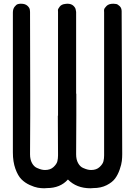

<svg xmlns="http://www.w3.org/2000/svg" viewBox="-20 -814 724 1029"><path d="M340 -794H341Q362 -794 373.5 -783Q385 -772 386 -761L388 -750V-312H389V-194L388 13Q388 41 398.5 60Q409 79 425 86Q441 93 450.5 95Q460 97 468 97H469Q497 97 514 81Q531 65 534.5 50Q538 35 538 19V9V-194V-343V-750Q537 -755 538 -762.5Q539 -770 551 -782Q563 -794 587 -794H588Q595 -794 603 -792.5Q611 -791 621.5 -781Q632 -771 632 -753V-743L635 1V13Q635 30 633 48.5Q631 67 621.5 94.5Q612 122 597 142.5Q582 163 551.5 178.5Q521 194 480 194Q474 195 465 195Q390 195 344 148Q303 194 232 194Q226 195 217 195Q200 195 182.5 192Q165 189 139.5 177.5Q114 166 95 147Q76 128 62.5 90.5Q49 53 49 3V-746Q49 -766 58 -777.5Q67 -789 74.5 -791.5Q82 -794 90 -794H93Q115 -794 127 -783Q139 -772 140 -761L141 -750L142 -312V-194L141 13Q141 41 151.5 60Q162 79 178 86Q194 93 203.5 95Q213 97 221 97H222Q250 97 267 81Q284 65 287.5 50Q291 35 291 19V9L290 -194H291V-343V-750Q290 -754 290.5 -760.5Q291 -767 300.5 -779Q310 -791 330 -793Q336 -794 340 -794Z"/></svg>

Font: Soda Fountain
Style: Regular
Weight: 400
Version: Version 1.0